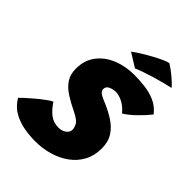

<svg xmlns="http://www.w3.org/2000/svg" viewBox="-264 -989 1120 1120"><g transform="rotate(45 296.0 -429.0)"><path d="M231.5 9Q190 9 142.5 1.2Q95 -6.5 52.5 -29.8Q10 -53 -18 -100Q-13 -106 6.8 -124.2Q26.5 -142.5 52.8 -164.5Q79 -186.5 103.8 -205Q128.5 -223.5 143.5 -230Q172 -187.5 201.2 -165.5Q230.5 -143.5 271 -143.5Q299.5 -143.5 319 -158Q338.5 -172.5 338.5 -192.5Q338.5 -209 327.8 -229.8Q317 -250.5 269.5 -273.5Q220.5 -297 182.2 -321.5Q144 -346 122 -378.5Q100 -411 100 -458Q100 -528.5 136.8 -576.8Q173.5 -625 234.2 -649.8Q295 -674.5 366.5 -674.5Q409 -674.5 454 -669.2Q499 -664 539.8 -646.2Q580.5 -628.5 610 -590.5Q581.5 -554.5 543.8 -518.2Q506 -482 475.5 -464Q448.5 -497.5 417 -512.8Q385.5 -528 362 -528Q338.5 -528 317.8 -518.5Q297 -509 297 -487Q297 -476 306.8 -465.8Q316.5 -455.5 341 -445.5Q400.5 -421.5 444.5 -393.8Q488.5 -366 512.5 -328.2Q536.5 -290.5 536.5 -236Q536.5 -176.5 511.8 -130.8Q487 -85 444.2 -54Q401.5 -23 346.5 -7Q291.5 9 231.5 9ZM463.5 -867Q491 -850 515 -830.2Q539 -810.5 555 -795Q571 -779.5 574.5 -774Q550.5 -769 518 -760.5Q485.5 -752 451.5 -741.8Q417.5 -731.5 388.5 -721.2Q359.5 -711 343 -703.5L257.5 -756.5Q278.5 -772.5 308.5 -791Q338.5 -809.5 369.8 -826.5Q401 -843.5 426.5 -854.8Q452 -866 463.5 -867Z"/></g></svg>

Font: Grandstander Black
Style: Italic
Weight: 900
Italic angle: -15°
Designer: Tyler Finck
Foundry: Etcetera Type Co
Version: Version 1.200; ttfautohint (v1.8.3)